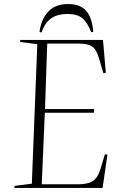

<svg xmlns="http://www.w3.org/2000/svg" viewBox="-20 -927 587 947"><path d="M164 -709 79 -720 80 -730H488L502 -568L490 -566L469 -637Q456 -683 434.5 -697.5Q413 -712 369 -712H213L202 -389H445L443 -371H201L186 -18H364Q411 -18 436.5 -33Q462 -48 477 -98L497 -165H510L486 0H51L52 -10L137 -21ZM430 -768Q413 -812 388.5 -835Q364 -858 312 -858Q259 -858 228.5 -833.5Q198 -809 185 -767L175 -769Q182 -830 217 -868.5Q252 -907 315 -907Q378 -907 406.5 -872Q435 -837 440 -770Z"/></svg>

Font: Literata 72pt ExtraLight
Style: Italic
Weight: 200
Italic angle: -2°
Designer: Latin by Veronika Burian and Jose Scaglione. Greek by Irene Vlachou. Cyrillic by Vera Evstafieva
Foundry: TypeTogether
Version: Version 3.002